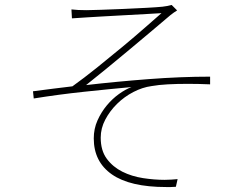

<svg xmlns="http://www.w3.org/2000/svg" viewBox="-20 -733 996 774"><path d="M268 -695Q292 -692 329 -692Q345 -692 387.5 -693.5Q430 -695 478.5 -697Q527 -699 571.5 -701.5Q616 -704 635 -706Q645 -707 655 -709Q665 -711 672 -713L694 -691Q689 -688 681 -682.5Q673 -677 667 -672Q640 -649 595.5 -611.5Q551 -574 502.5 -533.5Q454 -493 407 -454.5Q360 -416 327 -390Q448 -404 578.5 -414Q709 -424 827 -424V-393Q804 -394 781.5 -394.5Q759 -395 738 -395Q693 -395 656 -393Q619 -391 591 -386Q554 -381 517.5 -362Q481 -343 452 -314.5Q423 -286 404.5 -251Q386 -216 386 -178Q386 -126 410.5 -93Q435 -60 473 -41Q511 -22 556.5 -15Q602 -8 644 -8Q659 -8 671.5 -9Q684 -10 696 -11L689 20Q678 21 668.5 21Q659 21 650 21Q504 21 431 -30Q358 -81 358 -175Q358 -214 373 -247.5Q388 -281 410.5 -308Q433 -335 459.5 -354Q486 -373 510 -382Q422 -374 318.5 -363Q215 -352 116 -336L113 -365Q151 -370 194 -375.5Q237 -381 272 -385Q318 -418 371 -460.5Q424 -503 474.5 -545Q525 -587 566.5 -623.5Q608 -660 631 -680Q614 -679 571 -676.5Q528 -674 480 -671.5Q432 -669 389.5 -666.5Q347 -664 331 -663L270 -659Z"/></svg>

Font: Kinto Sans Thin
Style: Regular
Weight: 100
Designer: Authors: Ryoko NISHIZUKA  (kana & ideographs); Paul D. Hunt (Latin, Greek & Cyrillic); Wenlong ZHANG  (bopomofo); Sandol
Foundry: Adobe Systems Incorporated, ookami Inc.
Version: Version 0.001